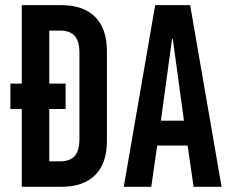

<svg xmlns="http://www.w3.org/2000/svg" viewBox="-20 -720 893 740"><path d="M64 -700.2H215.8Q301.3 -700.2 346.7 -654.8Q392.1 -609.4 392.1 -522.9V-176.8Q392.1 -90.3 346.7 -45.2Q301.3 0 215.8 0H64V-299.8H20V-397.9H64ZM169.9 -602.1V-397.9H232.9V-299.8H169.9V-98.1H211.9Q250 -98.1 268.1 -118.9Q286.1 -139.6 286.1 -184.1V-516.1Q286.1 -560.5 268.1 -581.3Q250 -602.1 211.9 -602.1Z M834 0H726.1L703.1 -159.2H585.9L563 0H457L578.1 -700.2H712.9ZM643.1 -569.8 600.1 -254.9H689L646 -569.8Z"/></svg>

Font: BaseOne
Style: Regular
Weight: 400
Designer: Domenico Catapano
Foundry: Design by Basse
Version: Version 1.000;PS 001.001;hotconv 1.0.56